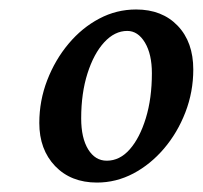

<svg xmlns="http://www.w3.org/2000/svg" viewBox="-20 -601 426 403"><path d="M183.6 -217.8Q128.9 -217.8 95.7 -252.4Q62.5 -287.1 62.5 -342.8Q62.5 -389.6 79.1 -432.6Q95.7 -475.6 124 -509.3Q152.3 -543 188.5 -562Q224.6 -581.1 265.6 -581.1Q320.3 -581.1 353 -546.9Q385.7 -512.7 385.7 -455.1Q385.7 -408.2 369.1 -365.2Q352.5 -322.3 324.2 -289.1Q295.9 -255.9 259.8 -236.8Q223.6 -217.8 183.6 -217.8ZM204.1 -263.7Q231.4 -263.7 252.4 -287.6Q273.4 -311.5 286.1 -353Q298.8 -394.5 298.8 -447.3Q298.8 -487.3 284.2 -511.7Q269.5 -536.1 247.1 -536.1Q220.7 -536.1 198.7 -512.2Q176.8 -488.3 163.6 -446.8Q150.4 -405.3 150.4 -352.5Q150.4 -311.5 165 -287.6Q179.7 -263.7 204.1 -263.7Z"/></svg>

Font: Crimson Pro ExtraLight Medium
Style: Italic
Weight: 500
Italic angle: -12°
Version: Version 1.002